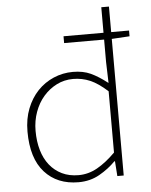

<svg xmlns="http://www.w3.org/2000/svg" viewBox="-56 -840 706 899"><g transform="rotate(-5 297.5 -390.5)"><path d="M59 -244Q59 -304 78 -352Q97 -400 129 -433.5Q161 -467 204 -485.5Q247 -504 295 -504Q343 -504 378.5 -487.5Q414 -471 454 -440Q455 -440 457 -438L454 -537V-642H266V-674H454V-794H490V-674H574V-647L490 -642V0H460L455 -70H452Q420 -37 376 -12Q332 13 277 13Q177 13 118 -52.5Q59 -118 59 -244ZM293 -471Q251 -471 215.5 -453Q180 -435 153.5 -404.5Q127 -374 112 -332.5Q97 -291 97 -244Q97 -194 109 -153Q121 -112 144.5 -82.5Q168 -53 202 -36.5Q236 -20 280 -20Q326 -20 368 -43.5Q410 -67 454 -111V-399Q410 -439 372.5 -455Q335 -471 293 -471Z"/></g></svg>

Font: Kinto Sans Thin
Style: Regular
Weight: 100
Designer: Authors: Ryoko NISHIZUKA  (kana & ideographs); Paul D. Hunt (Latin, Greek & Cyrillic); Wenlong ZHANG  (bopomofo); Sandol
Foundry: Adobe Systems Incorporated, ookami Inc.
Version: Version 0.001